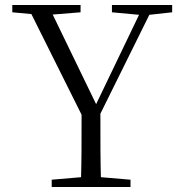

<svg xmlns="http://www.w3.org/2000/svg" viewBox="-20 -745 724 765"><path d="M426 -696 534 -686 363 -330 190 -687 301 -696V-725H29V-696L105 -689L305 -288C305 -166 305 -111 303 -39L186 -29V0H500V-29L382 -39C380 -112 380 -167 380 -292L575 -686L666 -696V-725H426Z"/></svg>

Font: Noto Serif CJK TC Light
Style: Regular
Weight: 300
Designer: Ryoko NISHIZUKA 西塚涼子 (kana & ideographs); Frank Grießhammer (Latin, Greek & Cyrillic); Wenlong ZHANG 张文龙 (bopomofo); San
Foundry: Adobe
Version: Version 2.001;hotconv 1.1.0;makeotfexe 2.6.0